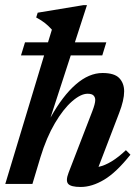

<svg xmlns="http://www.w3.org/2000/svg" viewBox="-20 -732 556 764"><path d="M141 -106.5 109 0H1L155.5 -511.5H63.5L79.5 -563.5H171L186.5 -614Q173 -629 159.2 -640Q145.5 -651 124 -662.5L130 -681.5L311.5 -711.5H326L278 -563.5H403L387 -511.5H261.5L181 -264Q229.5 -351 281.8 -396.2Q334 -441.5 388 -441.5Q435.5 -441.5 454.8 -421Q474 -400.5 474 -368.5Q474 -333.5 454 -282L372 -68Q422 -78.5 481 -134.5L499 -116.5Q443 -46 394.5 -17Q346 12 301 12Q262 12 251.2 -0.5Q240.5 -13 253 -45L347 -288.5Q359 -319.5 359 -334Q359 -345 352.2 -352Q345.5 -359 328.5 -359Q301.5 -359 266.8 -328.8Q232 -298.5 198.5 -241.8Q165 -185 141 -106.5Z"/></svg>

Font: Newsreader 16pt SemiBold
Style: Italic
Weight: 600
Italic angle: -17°
Designer: Hugues Gentile
Foundry: Production Type
Version: Version 1.003; ttfautohint (v1.8.3)